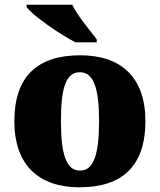

<svg xmlns="http://www.w3.org/2000/svg" viewBox="-20 -786 680 816"><path d="M301 -606H391V-619C362 -657 308 -721 287 -766H93V-756C118 -721 231 -642 301 -606ZM318 10C502 10 598 -83 598 -271C598 -459 493 -551 321 -551C137 -551 41 -459 41 -271C41 -83 146 10 318 10ZM320 -61C260 -61 239 -134 239 -271C239 -409 259 -479 319 -479C379 -479 401 -409 401 -271C401 -134 380 -61 320 -61Z"/></svg>

Font: Noto Serif Georgian Black
Style: Regular
Weight: 900
Designer: Monotype Design Team, Akaki Razmadze
Foundry: Google LLC
Version: Version 2.003